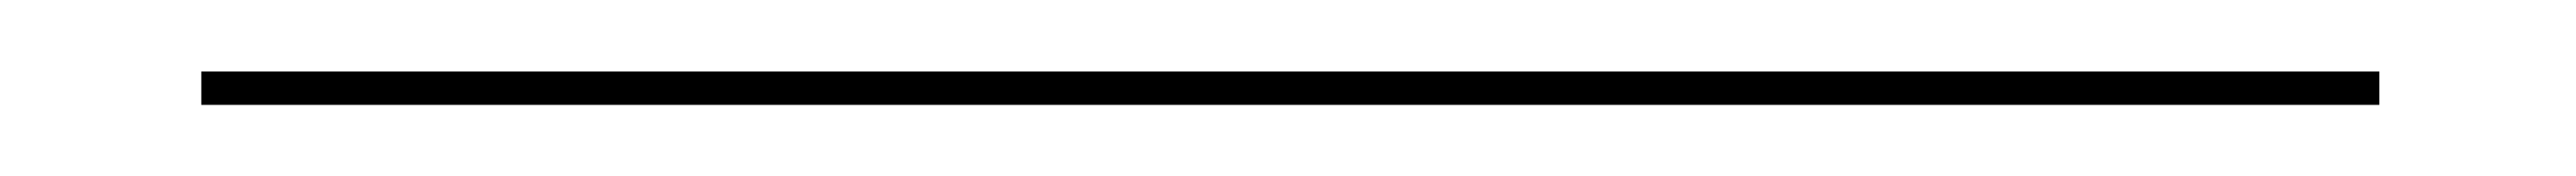

<svg xmlns="http://www.w3.org/2000/svg" viewBox="-20 150 718 49"><path d="M643.1 179.2H36.1V169.9H643.1Z"/></svg>

Font: Rawengulk
Style: Ultralight
Weight: 200
Version: Version 0.92